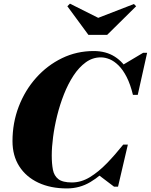

<svg xmlns="http://www.w3.org/2000/svg" viewBox="-20 -1046 844 1076"><path d="M355 10Q263.5 10 194.8 -22.2Q126 -54.5 88 -114Q50 -173.5 50 -255Q50 -357.5 85 -448.8Q120 -540 182.5 -610Q245 -680 327.5 -720Q410 -760 505 -760Q574 -760 623.2 -728.5Q672.5 -697 701.8 -641.5Q731 -586 740 -514.5H725Q710.5 -574 689.8 -614.5Q669 -655 644.5 -679.2Q620 -703.5 594.5 -714Q569 -724.5 545 -724.5Q499 -724.5 460.8 -696.8Q422.5 -669 392 -622.5Q361.5 -576 338.5 -517.8Q315.5 -459.5 300.2 -397.8Q285 -336 277.5 -278.2Q270 -220.5 270 -175Q270 -129 276.5 -95Q283 -61 307 -42.2Q331 -23.5 383 -23.5Q435 -23.5 483.8 -53.2Q532.5 -83 579 -131Q625.5 -179 670.5 -235.5H685Q645 -174 595.8 -117.8Q546.5 -61.5 486.5 -25.8Q426.5 10 355 10ZM619 0 528.5 -68.5Q552.5 -85 576.5 -107.2Q600.5 -129.5 624.5 -159L670.5 -235.5H696.5L641.5 0ZM725 -514.5 714 -591Q703 -618 689.8 -638.5Q676.5 -659 659.5 -677L782 -750H804.5L752 -514.5ZM475.5 -850.5 357.5 -1011 372 -1025.5 530.5 -946 730.5 -1023.5 743 -1011 580.5 -850.5Z"/></svg>

Font: Bodoni Moda 9pt Black
Style: Italic
Weight: 900
Italic angle: -13°
Designer: Owen Earl
Foundry: indestructible type
Version: Version 2.004